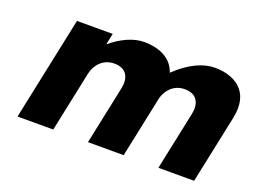

<svg xmlns="http://www.w3.org/2000/svg" viewBox="-85 -711 1183 894"><g transform="rotate(20 506.0 -264.0)"><path d="M60 0H237L300.1 -300C308.7 -341 341.2 -386 400.2 -386C463.2 -386 480.7 -341 470 -290L409 0H586L650.3 -306C660.5 -345 693.2 -386 749.2 -386C812.2 -386 829.7 -341 819 -290L758 0H935L1006.1 -338C1036.1 -481 940 -528 846 -528C790 -528 723.9 -499 656.3 -434C634.8 -503 565 -528 497 -528C441 -528 383.9 -499 335.5 -459H333.5L344.9 -513H167.9Z"/></g></svg>

Font: Hussar
Style: BdOblTwo
Weight: 700
Foundry: Cannot Into Space Fonts
Version: Version 2.00